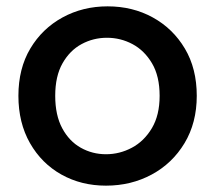

<svg xmlns="http://www.w3.org/2000/svg" viewBox="-20 -578 678 605"><path d="M314 7Q236 7 173.5 -28Q111 -63 74.5 -127Q38 -191 38 -276Q38 -362 75.5 -425Q113 -488 177 -523Q241 -558 319 -558Q398 -558 461.5 -523Q525 -488 562.5 -425Q600 -362 600 -276Q600 -191 561.5 -127Q523 -63 458 -28Q393 7 314 7ZM314 -92Q357 -92 395.5 -112.5Q434 -133 458.5 -174Q483 -215 483 -276Q483 -338 459 -378.5Q435 -419 397.5 -439Q360 -459 317 -459Q274 -459 237 -439Q200 -419 177 -378.5Q154 -338 154 -276Q154 -215 176 -174Q198 -133 234.5 -112.5Q271 -92 314 -92Z"/></svg>

Font: Parkinsans Medium
Style: Regular
Weight: 500
Designer: Red Stone, Indian Type Foundry
Foundry: Indian Type Foundry
Version: Version 1.000